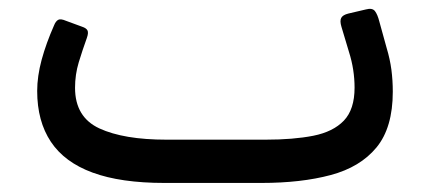

<svg xmlns="http://www.w3.org/2000/svg" viewBox="-20 -404 962 426"><path d="M344.6 1.9Q247.9 1.9 185.6 -21Q123.3 -43.8 92.9 -89.4Q62.5 -135.1 62.5 -202.1Q62.5 -234.7 72.4 -271.4Q82.4 -308.1 100.1 -348.1Q103.5 -356.6 108.9 -359.9Q114.3 -363.1 126.8 -357.7L162.2 -344.7Q171.4 -341.7 174.1 -336.5Q176.8 -331.2 172.6 -319.5Q163 -292.9 154.7 -265.7Q146.5 -238.4 146.5 -209.2Q146.5 -144.1 200.5 -119.1Q254.6 -94.1 349.4 -94.1H569Q630.8 -94.1 675.1 -102.8Q719.3 -111.6 743 -136.4Q766.7 -161.3 766.7 -209.5Q766.7 -249.6 754.4 -288.4L737.6 -344.5Q733.6 -357.6 737.1 -364.3Q740.6 -370.9 752.8 -373.9L792 -383.1Q806 -386.9 811.9 -379.4Q817.7 -371.9 821.6 -356.4L838 -297.1Q845.2 -273.2 848.4 -249.5Q851.5 -225.7 851.5 -200.6Q851.5 -120.7 815.3 -76.8Q779.1 -33 713.6 -15.6Q648.2 1.9 560.4 1.9Z"/></svg>

Font: Rubik Light
Style: Italic
Weight: 300
Italic angle: -12°
Designer: Hubert and Fischer
Foundry: Hubert and Fischer
Version: Version 2.300;gftools[0.9.30]